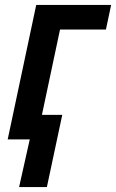

<svg xmlns="http://www.w3.org/2000/svg" viewBox="-20 -562 468 774"><path d="M57 192H169L231 -99H149L222 -443H407L428 -542H126L11 0H100Z"/></svg>

Font: Noto Sans SemiCondensed SemiBold
Style: Italic
Weight: 600
Width: 4
Italic angle: -12°
Designer: Monotype Design Team
Foundry: Monotype Imaging Inc.
Version: Version 2.013